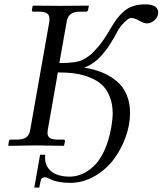

<svg xmlns="http://www.w3.org/2000/svg" viewBox="-20 -672 750 886"><path d="M580.1 -150.9Q580.1 -95.2 559.1 -37.6Q538.1 20 502.4 66.4Q466.8 112.8 414.3 142.3Q361.8 171.9 304.2 171.9Q276.4 171.9 254.2 167.7Q231.9 163.6 221.4 158.9Q210.9 154.3 202.1 150.1Q193.4 146 189 146Q175.8 146 169.9 154.8Q168.5 157.2 161.1 193.8H138.2L165 42H189Q188 46.9 188 58.1Q188 87.4 205.3 107.4Q222.7 127.4 247.1 135.3Q271.5 143.1 300.8 143.1Q330.6 143.1 358.6 131.1Q386.7 119.1 413.6 93.8Q440.4 68.4 461.4 22.9Q482.4 -22.5 493.2 -83Q500 -123 500 -147.9Q500 -192.4 486.3 -226.3Q472.7 -260.3 450 -281Q427.2 -301.8 393.8 -314.9Q360.4 -328.1 325 -333Q289.6 -337.9 247.1 -337.9L200.2 -70.8Q199.2 -66.9 199.2 -59.1Q199.2 -42.5 210.4 -35.2Q221.7 -27.8 247.1 -27.8H272.9Q276.4 -27.8 278.3 -25.6Q280.3 -23.4 279.8 -20L275.9 -1L273.9 1Q188 -1 147.9 -1L20 1L18.1 -1L21 -20Q22.5 -27.8 29.8 -27.8H57.1Q86.9 -27.8 101.1 -38.3Q115.2 -48.8 119.1 -70.8L208 -574.2V-585.9Q208 -602.5 197 -610.4Q186 -618.2 161.1 -618.2H133.8Q130.9 -618.2 128.7 -620.4Q126.5 -622.6 127 -626L130.9 -645L132.8 -646Q219.7 -645 258.8 -645L388.2 -646L390.1 -645L386.2 -626Q384.8 -618.2 377 -618.2H351.1Q321.3 -618.2 306.6 -607.2Q292 -596.2 288.1 -574.2L253.9 -380.9Q331.1 -380.9 361.8 -396Q377 -403.8 390.4 -413.8Q403.8 -423.8 416.5 -437.7Q429.2 -451.7 437.5 -461.2Q445.8 -470.7 458.3 -489.5Q470.7 -508.3 474.9 -514.9Q479 -521.5 491.2 -542Q506.3 -567.9 518.8 -584.5Q531.2 -601.1 550 -618.2Q568.8 -635.3 593.5 -643.6Q618.2 -651.9 648.9 -651.9Q710 -651.9 710 -613.8Q710 -608.9 709 -606Q706.1 -588.9 690.4 -576.4Q674.8 -564 658.2 -564Q644.5 -564 621.1 -577.1Q602.1 -588.9 584 -588.9Q574.7 -588.9 555.7 -570.8Q536.6 -552.7 524.9 -532.2Q516.1 -515.6 510.5 -505.9Q504.9 -496.1 494.1 -478.3Q483.4 -460.4 474.9 -448.7Q466.3 -437 453.1 -421.4Q439.9 -405.8 427.7 -395.3Q415.5 -384.8 399.9 -375Q384.3 -365.2 368.2 -359.9Q377.9 -357.9 383.8 -356.9H386.2Q427.2 -348.6 460.2 -333.7Q493.2 -318.8 521 -295.2Q548.8 -271.5 564.5 -234.6Q580.1 -197.8 580.1 -150.9Z"/></svg>

Font: Common Serif SemiBold
Style: Italic
Weight: 600
Italic angle: -12°
Designer: Philipp H. Poll, Khaled Hosny
Foundry: Stefan Peev, Context Ltd.
Version: Version 1.026